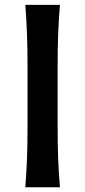

<svg xmlns="http://www.w3.org/2000/svg" viewBox="-20 -787 357 807"><path d="M86.4 0Q91.3 -63 93.5 -121.8Q95.7 -180.7 95.7 -252.4V-510.7Q95.7 -583.5 93.5 -643.1Q91.3 -702.6 86.4 -766.6H231.9Q226.6 -702.6 224.4 -643.1Q222.2 -583.5 222.2 -510.7V-252.4Q222.2 -180.7 224.4 -121.8Q226.6 -63 231.9 0Z"/></svg>

Font: Pinar DS4-Medium
Style: Regular
Weight: 500
Designer: Amin Abedi
Version: Version 2.000